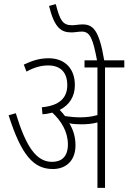

<svg xmlns="http://www.w3.org/2000/svg" viewBox="-20 -916 626 936"><path d="M348 -208C348 -248 337 -284 318 -315C335 -311 357 -310 377 -310C402 -310 429 -312 455 -319V0H492V-587H586V-622H488C463 -771 433 -797 382 -797C365 -797 347 -793 331 -793C285 -793 272 -818 252 -896L219 -887C246 -778 279 -758 329 -758C346 -758 361 -762 379 -762C420 -762 433 -726 453 -622H392V-587H455V-355C427 -347 400 -344 371 -344C348 -344 323 -346 297 -350C289 -361 280 -371 271 -380C318 -404 345 -445 345 -501C345 -582 296 -632 217 -632C172 -632 136 -620 96 -601L109 -567C146 -587 179 -597 215 -597C276 -597 308 -562 308 -501C308 -439 270 -401 184 -393L187 -359C205 -360 220 -363 235 -367C278 -327 311 -275 311 -212C311 -152 280 -127 234 -127C157 -127 107 -200 57 -364L22 -354C84 -160 143 -92 238 -92C296 -92 348 -127 348 -208Z"/></svg>

Font: Noto Sans Condensed ExtraLight
Style: Regular
Weight: 200
Width: 3
Designer: Monotype Design Team
Foundry: Monotype Imaging Inc.
Version: Version 2.013